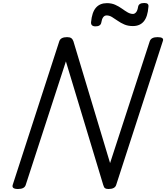

<svg xmlns="http://www.w3.org/2000/svg" viewBox="-20 -1248 1109 1282"><path d="M100 14Q56 14 65 -14L376 -973Q381 -987 394 -993.5Q407 -1000 428 -1000Q446 -1000 455.5 -993.5Q465 -987 470 -973L715 -159L980 -973Q985 -987 998 -993.5Q1011 -1000 1032 -1000Q1078 -1000 1067 -973L756 -14Q752 0 739 7Q726 14 705 14Q689 14 681.5 9Q674 4 669 -14L420 -838L152 -14Q148 0 135 7Q122 14 100 14ZM618 -1072Q586 -1072 588 -1100Q594 -1166 620.5 -1196.5Q647 -1227 694 -1227Q725 -1227 749.5 -1216Q774 -1205 794 -1190.5Q814 -1176 832 -1165.5Q850 -1155 868 -1155Q879 -1155 888.5 -1166Q898 -1177 902 -1202Q906 -1228 943 -1228Q960 -1228 966.5 -1221.5Q973 -1215 971 -1202Q966 -1136 940 -1105Q914 -1074 867 -1074Q835 -1074 810.5 -1084.5Q786 -1095 765.5 -1109.5Q745 -1124 727.5 -1134.5Q710 -1145 692 -1145Q678 -1145 669 -1133Q660 -1121 656 -1096Q654 -1085 644.5 -1078.5Q635 -1072 618 -1072Z"/></svg>

Font: Playwrite SK
Style: Regular
Weight: 400
Designer: Veronika Burian, José Scaglione
Foundry: TypeTogether
Version: Version 1.002